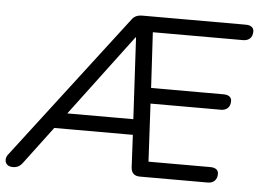

<svg xmlns="http://www.w3.org/2000/svg" viewBox="-79 -770 1135 843"><g transform="rotate(5 489.0 -349.0)"><path d="M7.2 6.9Q-10.2 6.9 -19 -1.3Q-27.8 -9.6 -27.8 -22.2Q-27.8 -34.9 -18.5 -46.6L468.1 -682.6Q477.3 -695.3 488.8 -700.2Q500.2 -705 514.8 -705H970Q987.5 -705 997 -698.2Q1006.5 -691.4 1006.5 -677.8Q1006.5 -657.3 995 -646.8Q983.5 -636.4 965.6 -636.4H541.5L565.7 -665.1L582.3 -369.8L554 -392H899.4Q916.9 -392 926.4 -385.2Q935.9 -378.5 935.9 -364.8Q935.9 -344.3 924.4 -333.9Q912.9 -323.4 895.5 -323.4H558.3L583.3 -345.2L599.3 -41.1L570.4 -68.6H869.7Q887.2 -68.6 896.7 -61.8Q906.2 -55 906.2 -41.4Q906.2 -22.4 895.2 -11.2Q884.2 0 864.8 0H565.8Q528.9 0 526.4 -37L517.9 -204.2L544.3 -180H153.6L189.6 -202.3L51.1 -18Q41.3 -4.3 30.8 1.3Q20.3 6.9 7.2 6.9ZM495.8 -607.6H493.8L209.2 -228.7L203.1 -248.6H533.8L516.4 -227.3Z"/></g></svg>

Font: Nunito Variable Extra Light
Style: Italic
Weight: 200
Italic angle: -9°
Designer: Vernon Adams
Foundry: Vernon Adams
Version: Version 3.602